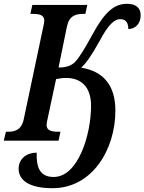

<svg xmlns="http://www.w3.org/2000/svg" viewBox="-40 -740 760 1010"><path d="M236 250C447 250 567 44 567 -158C567 -295 500 -366 387 -384C413 -407 442 -449 485 -526C528 -608 562 -642 596 -639C628 -638 635 -611 635 -587C672 -588 700 -615 700 -660C700 -695 678 -720 629 -720C561 -720 511 -678 446 -558C405 -482 376 -437 357 -416C338 -396 309 -384 268 -385L312 -600C324 -658 359 -667 398 -667H409L419 -714H130L120 -667H132C168 -667 193 -661 193 -631C193 -625 191 -612 188 -601L85 -113C73 -56 38 -47 2 -47H-9L-20 0H268L278 -47H267C231 -47 205 -53 205 -83C205 -89 207 -102 211 -118L255 -324C271 -327 287 -330 308 -330C379 -330 439 -291 439 -183C439 -33 372 191 242 191C165 191 151 133 153 63C100 63 58 95 58 148C58 205 109 250 236 250Z"/></svg>

Font: Noto Serif Condensed SemiBold
Style: Italic
Weight: 600
Width: 3
Italic angle: -12°
Designer: Monotype Design Team
Foundry: Monotype Imaging Inc.
Version: Version 2.014